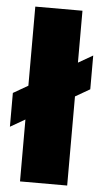

<svg xmlns="http://www.w3.org/2000/svg" viewBox="-66 -762 424 796"><g transform="rotate(5 146.0 -364.0)"><path d="M244.6 -727.5V0H48.3V-727.5ZM-13.2 -222.2V-362.8L305.2 -546.4V-405.8Z"/></g></svg>

Font: Inter 17pt Black
Style: Regular
Weight: 900
Version: Version 4.001;git-66647c0bb